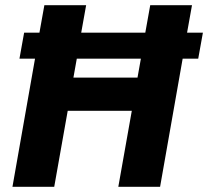

<svg xmlns="http://www.w3.org/2000/svg" viewBox="-20 -720 802 740"><path d="M744 -494H684L597 0H436L488 -293H241L189 0H28L115 -494H55L73 -594H132L151 -700H312L293 -594H540L559 -700H720L701 -594H762ZM523 -494H276L263 -421H510Z"/></svg>

Font: Sarabun ExtraBold
Style: Italic
Weight: 800
Italic angle: -10°
Designer: Suppakit Chalermlarp | Katatrad Co.,Ltd.
Foundry: Cadson Demak Co.,Ltd.
Version: Version 1.000; ttfautohint (v1.6)